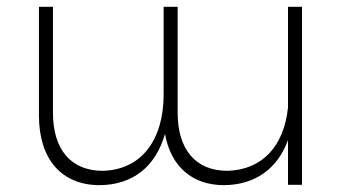

<svg xmlns="http://www.w3.org/2000/svg" viewBox="-20 -541 1012 562"><path d="M823 -521V-226C811 -113 748 -44 646 -41C552 -41 500 -104 500 -211V-521H459V-265C459 -130 393 -44 281 -41C187 -41 135 -104 135 -211V-521H94V-203C94 -75 160 1 272 1C368 0 435 -52 463 -149C480 -54 542 1 636 1C726 0 792 -46 823 -131V0H864V-521Z"/></svg>

Font: Montserrat arm ExtraLight
Style: Regular
Weight: 275
Designer: Julieta Ulanovsky
Foundry: Julieta Ulanovsky
Version: Version 6.000;PS 006.000;hotconv 1.0.88;makeotf.lib2.5.64775